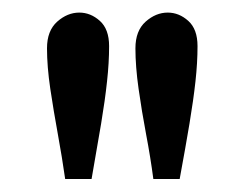

<svg xmlns="http://www.w3.org/2000/svg" viewBox="-20 -710 365 299"><path d="M218.8 -431.2Q214.4 -464.8 207.5 -501Q200.7 -537.1 195.8 -571.8Q190.9 -606.4 190.9 -634.8Q190.9 -662.1 206.8 -676.3Q222.7 -690.4 241.2 -690.4Q258.8 -690.4 273.2 -677.5Q287.6 -664.6 287.6 -638.2Q287.6 -612.3 284.4 -583.3Q281.2 -554.2 275.1 -517.6Q269 -481 259.8 -431.2ZM81.5 -431.2Q76.7 -464.8 70.1 -501Q63.5 -537.1 58.3 -571.8Q53.2 -606.4 53.2 -634.8Q53.2 -662.1 69.1 -676.3Q85 -690.4 103.5 -690.4Q121.1 -690.4 135.5 -677.5Q149.9 -664.6 149.9 -638.2Q149.9 -612.3 146.7 -583.3Q143.6 -554.2 137.5 -517.6Q131.3 -481 122.6 -431.2Z"/></svg>

Font: Kameron Medium
Style: Regular
Weight: 500
Designer: Vernon Adams
Foundry: Vernon Adams
Version: Version 1.100